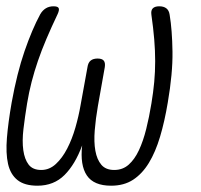

<svg xmlns="http://www.w3.org/2000/svg" viewBox="-20 -580 640 610"><path d="M486 -560Q500 -560 508.5 -553.5Q517 -547 519 -533Q527 -485 528 -416Q529 -347 513 -254Q503 -194 488.5 -145.5Q474 -97 453 -62.5Q432 -28 403 -9Q374 10 333 10Q278 10 256 -22.5Q234 -55 241 -118Q219 -58 185 -24Q151 10 99 10Q58 10 35.5 -8Q13 -26 5.5 -59.5Q-2 -93 2 -142Q6 -191 17 -254Q34 -348 58 -417.5Q82 -487 108 -535Q115 -547 125.5 -553.5Q136 -560 150 -560Q164 -560 166.5 -554Q169 -548 163 -535Q143 -493 127.5 -456.5Q112 -420 100.5 -386.5Q89 -353 80.5 -320Q72 -287 66 -251Q59 -208 54.5 -170Q50 -132 54 -103Q58 -74 71 -57Q84 -40 111 -40Q137 -40 157.5 -59Q178 -78 193.5 -108Q209 -138 219.5 -174.5Q230 -211 236 -246L258 -367Q260 -381 268 -387.5Q276 -394 290 -394Q304 -394 309.5 -387.5Q315 -381 313 -367L291 -243Q284 -203 281 -166Q278 -129 283 -101Q288 -73 302 -56.5Q316 -40 343 -40Q370 -40 389 -57Q408 -74 421.5 -103Q435 -132 444.5 -170Q454 -208 461 -251Q467 -287 470 -319.5Q473 -352 473 -385.5Q473 -419 470 -455Q467 -491 461 -533Q459 -547 465.5 -553.5Q472 -560 486 -560Z"/></svg>

Font: Maple Mono Thin
Style: Italic
Weight: 250
Italic angle: -10°
Monospace: yes
Designer: subframe7536
Version: Version 7.000